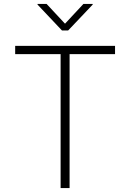

<svg xmlns="http://www.w3.org/2000/svg" viewBox="-20 -962 666 982"><path d="M57.6 -685.1H290V0H335.9V-685.1H568.4V-727.5H57.6ZM218.3 -941.9H171.9V-938.5L296.9 -806.2H328.6L454.1 -938.5V-941.9H406.7L312.5 -840.8Z"/></svg>

Font: Raveo ExtraLight
Style: Regular
Weight: 200
Designer: Jakub Foglar, Rasmus Andersson (Inter)
Foundry: Jakubfoglar.com
Version: Version 1.100;Glyphs 3.2.3 (3260)